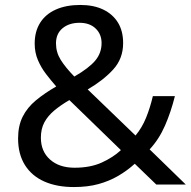

<svg xmlns="http://www.w3.org/2000/svg" viewBox="-20 -745 772 775"><path d="M304 -725Q358 -725 396.5 -706.5Q435 -688 456 -654Q477 -620 477 -571Q477 -508 436.5 -464Q396 -420 334 -384L527 -198Q553 -229 569.5 -269.5Q586 -310 597 -357H686Q670 -293 646 -238Q622 -183 584 -142L730 0H611L524 -84Q493 -56 457 -35Q421 -14 377.5 -2Q334 10 278 10Q209 10 158.5 -12.5Q108 -35 80.5 -79Q53 -123 53 -186Q53 -237 71.5 -274Q90 -311 125 -340Q160 -369 207 -396Q186 -420 166 -446Q146 -472 133 -502.5Q120 -533 120 -569Q120 -618 142 -653Q164 -688 205.5 -706.5Q247 -725 304 -725ZM260 -341Q224 -320 198.5 -298.5Q173 -277 159 -251Q145 -225 145 -189Q145 -134 182 -101Q219 -68 281 -68Q345 -68 391 -89Q437 -110 468 -139ZM301 -653Q259 -653 232.5 -631Q206 -609 206 -570Q206 -534 225 -503.5Q244 -473 280 -436Q339 -470 364.5 -500.5Q390 -531 390 -571Q390 -607 366 -630Q342 -653 301 -653Z"/></svg>

Font: hexukannada05
Style: Book
Weight: 400
Designer: Jelle Bosma - Monotype Design Team
Foundry: Monotype Imaging Inc.
Version: Version 2.003